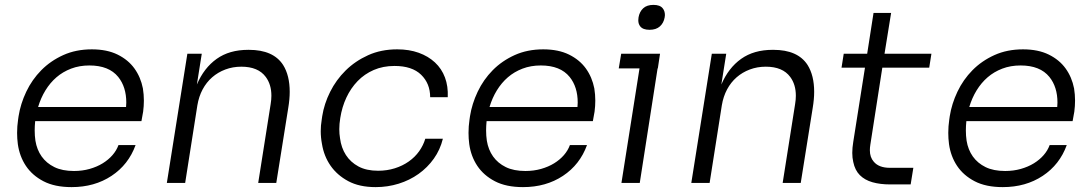

<svg xmlns="http://www.w3.org/2000/svg" viewBox="-20 -749 4461 786"><path d="M273 17Q204 17 158 -7Q112 -31 86 -70Q60 -109 53 -159Q50 -182 50 -205Q50 -232 54 -259L56 -273Q64 -324 87.5 -373.5Q111 -423 149 -461.5Q187 -500 239 -523.5Q291 -547 356 -547Q418 -547 461.5 -525.5Q505 -504 530.5 -468.5Q556 -433 565 -387Q569 -362 569 -337Q569 -315 566 -292L559 -253H124Q122 -233 122 -215Q122 -193 125 -173Q131 -136 150.5 -108.5Q170 -81 202.5 -65Q235 -49 283 -49Q317 -49 347 -57.5Q377 -66 400.5 -80.5Q424 -95 440.5 -114Q457 -133 465 -155H535Q506 -75 436.5 -29Q367 17 273 17ZM346 -481Q305 -481 271 -468Q237 -455 211 -432.5Q185 -410 166 -379Q147 -348 136 -311H496Q497 -320 497 -329Q497 -393 464 -434Q426 -481 346 -481Z M663 0 747 -529H806L786 -403Q815 -471 867 -508Q919 -545 996 -545H999Q1099 -545 1139 -483Q1166 -440 1166 -373Q1166 -343 1160 -307L1111 0H1037L1088 -323Q1091 -341 1091 -357Q1091 -403 1068 -434Q1037 -476 968 -476Q933 -476 902.5 -464.5Q872 -453 848.5 -432.5Q825 -412 809.5 -383Q794 -354 788 -318L738 0Z M1518 17Q1451 17 1405.5 -7.5Q1360 -32 1333 -71Q1306 -110 1298 -160Q1293 -186 1293 -212Q1293 -235 1297 -259L1299 -273Q1307 -324 1331.5 -373Q1356 -422 1395 -460.5Q1434 -499 1487 -523Q1540 -547 1606 -547Q1655 -547 1694 -533Q1733 -519 1760.5 -493.5Q1788 -468 1801.5 -432Q1815 -396 1813 -351H1741Q1741 -407 1704 -443Q1667 -479 1595 -479Q1548 -479 1510 -462.5Q1472 -446 1444 -417Q1416 -388 1398 -349.5Q1380 -311 1373 -266Q1369 -242 1369 -220Q1369 -201 1372 -183Q1377 -144 1396 -114.5Q1415 -85 1447.5 -67.5Q1480 -50 1528 -50Q1564 -50 1596 -60Q1628 -70 1653.5 -88Q1679 -106 1696 -130Q1713 -154 1721 -181H1793Q1782 -136 1756 -99.5Q1730 -63 1693.5 -37Q1657 -11 1612 3Q1567 17 1518 17Z M2121 17Q2052 17 2006 -7Q1960 -31 1934 -70Q1908 -109 1901 -159Q1898 -182 1898 -205Q1898 -232 1902 -259L1904 -273Q1912 -324 1935.5 -373.5Q1959 -423 1997 -461.5Q2035 -500 2087 -523.5Q2139 -547 2204 -547Q2266 -547 2309.5 -525.5Q2353 -504 2378.5 -468.5Q2404 -433 2413 -387Q2417 -362 2417 -337Q2417 -315 2414 -292L2407 -253H1972Q1970 -233 1970 -215Q1970 -193 1973 -173Q1979 -136 1998.5 -108.5Q2018 -81 2050.5 -65Q2083 -49 2131 -49Q2165 -49 2195 -57.5Q2225 -66 2248.5 -80.5Q2272 -95 2288.5 -114Q2305 -133 2313 -155H2383Q2354 -75 2284.5 -29Q2215 17 2121 17ZM2194 -481Q2153 -481 2119 -468Q2085 -455 2059 -432.5Q2033 -410 2014 -379Q1995 -348 1984 -311H2344Q2345 -320 2345 -329Q2345 -393 2312 -434Q2274 -481 2194 -481Z M2524 0 2598 -469H2513L2523 -529H2682L2673 -469H2672L2599 0ZM2639 -627Q2612 -627 2601 -641Q2593 -651 2593 -666Q2593 -672 2594 -678Q2598 -701 2613 -715Q2628 -729 2655 -729Q2682 -729 2693 -715Q2702 -704 2702 -687Q2702 -683 2701 -678Q2697 -655 2681.5 -641Q2666 -627 2639 -627Z M2810 0 2894 -529H2953L2933 -403Q2962 -471 3014 -508Q3066 -545 3143 -545H3146Q3246 -545 3286 -483Q3313 -440 3313 -373Q3313 -343 3307 -307L3258 0H3184L3235 -323Q3238 -341 3238 -357Q3238 -403 3215 -434Q3184 -476 3115 -476Q3080 -476 3049.5 -464.5Q3019 -453 2995.5 -432.5Q2972 -412 2956.5 -383Q2941 -354 2935 -318L2885 0Z M3592 -472 3543 -157Q3541 -145 3541 -134Q3541 -105 3557 -87Q3578 -62 3623 -62H3719L3708 6H3624Q3583 6 3551.5 -3Q3520 -12 3500 -32Q3480 -52 3473 -86Q3469 -103 3469 -123Q3469 -144 3473 -168L3521 -472H3425L3434 -529H3530L3556 -696H3628L3601 -529H3793L3784 -472Z M4085 17Q4016 17 3970 -7Q3924 -31 3898 -70Q3872 -109 3865 -159Q3862 -182 3862 -205Q3862 -232 3866 -259L3868 -273Q3876 -324 3899.5 -373.5Q3923 -423 3961 -461.5Q3999 -500 4051 -523.5Q4103 -547 4168 -547Q4230 -547 4273.5 -525.5Q4317 -504 4342.5 -468.5Q4368 -433 4377 -387Q4381 -362 4381 -337Q4381 -315 4378 -292L4371 -253H3936Q3934 -233 3934 -215Q3934 -193 3937 -173Q3943 -136 3962.5 -108.5Q3982 -81 4014.5 -65Q4047 -49 4095 -49Q4129 -49 4159 -57.5Q4189 -66 4212.5 -80.5Q4236 -95 4252.5 -114Q4269 -133 4277 -155H4347Q4318 -75 4248.5 -29Q4179 17 4085 17ZM4158 -481Q4117 -481 4083 -468Q4049 -455 4023 -432.5Q3997 -410 3978 -379Q3959 -348 3948 -311H4308Q4309 -320 4309 -329Q4309 -393 4276 -434Q4238 -481 4158 -481Z"/></svg>

Font: Sora Light
Style: Italic
Weight: 300
Designer: Jonathan Barnbrook, Juli√°n Moncada
Version: Version 1.000